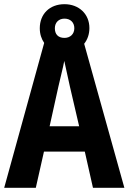

<svg xmlns="http://www.w3.org/2000/svg" viewBox="-20 -990 614 917"><path d="M424 -93H574L382 -781C398 -801 407 -827 407 -856C407 -923 357 -970 288 -970C217 -970 170 -923 170 -855C170 -827 178 -804 191 -785L0 -93H151L190 -266H385ZM288 -809C257 -809 242 -827 242 -855C242 -883 261 -901 288 -901C316 -901 335 -883 335 -855C335 -827 315 -809 288 -809ZM314 -576 358 -387H217L259 -577C265 -605 281 -666 287 -699C295 -661 304 -621 314 -576Z"/></svg>

Font: Noto Sans Kannada UI Condensed
Style: Bold
Weight: 700
Width: 3
Designer: Jelle Bosma - Monotype Design Team
Foundry: Monotype Imaging Inc.
Version: Version 2.005